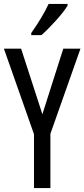

<svg xmlns="http://www.w3.org/2000/svg" viewBox="-20 -963 432 983"><path d="M326 -934V-943H229C208 -898 178 -848 140 -794V-783H192C233 -819 301 -892 326 -934ZM197 -378 88 -714H0L154 -276V0H238V-278L392 -714H304Z"/></svg>

Font: Noto Sans Gujarati ExtraCondensed
Style: Regular
Weight: 400
Width: 2
Designer: Jelle Bosma - Monotype Design Team, Universal Thirst
Foundry: Monotype Imaging Inc.
Version: Version 2.106